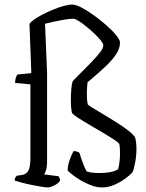

<svg xmlns="http://www.w3.org/2000/svg" viewBox="-20 -820 637 840"><path d="M188 0Q181 0 162 -3Q143 -6 120.5 -10.5Q98 -15 77 -20.5Q56 -26 44 -30Q44 -38 47 -43Q50 -48 53 -51L79 -55Q95 -58 104 -73.5Q113 -89 113 -131V-451L46 -457Q46 -471 49.5 -480.5Q53 -490 56 -494L117 -500L109 -715Q113 -723 128.5 -734Q144 -745 166 -756.5Q188 -768 212.5 -778Q237 -788 259 -794Q281 -800 296 -800Q312 -800 337.5 -786.5Q363 -773 392 -752Q421 -731 447 -708Q473 -685 489 -665Q505 -645 505 -634Q505 -610 489.5 -585Q474 -560 442.5 -530Q411 -500 363 -460Q362 -450 361 -438Q360 -426 360 -415Q360 -402 360.5 -389.5Q361 -377 364 -363Q367 -359 386 -347.5Q405 -336 432 -320Q459 -304 487.5 -286Q516 -268 539 -250.5Q562 -233 571 -219Q574 -209 575.5 -195.5Q577 -182 577 -169Q577 -140 571.5 -110Q566 -80 560 -67Q548 -53 526.5 -37.5Q505 -22 479 -11Q453 0 427 0Q403 0 378 -9.5Q353 -19 331.5 -32Q310 -45 295 -57Q280 -69 276 -74Q276 -95 284.5 -119.5Q293 -144 302 -159Q312 -159 319 -156Q326 -153 328 -151Q332 -135 341.5 -109.5Q351 -84 359 -70Q371 -66 385 -64.5Q399 -63 416 -63Q437 -63 459.5 -66.5Q482 -70 497 -80Q500 -90 502.5 -109.5Q505 -129 505 -145Q505 -157 504.5 -169Q504 -181 502 -190Q499 -196 478.5 -209.5Q458 -223 430 -239.5Q402 -256 373 -273Q344 -290 322.5 -304Q301 -318 295 -325Q292 -339 291 -352.5Q290 -366 290 -379Q290 -408 292 -430.5Q294 -453 298 -465Q346 -513 375.5 -543.5Q405 -574 418.5 -592Q432 -610 432 -622Q432 -629 421 -643Q410 -657 393 -673Q376 -689 357.5 -704Q339 -719 324 -728.5Q309 -738 301 -738Q285 -738 261 -734Q237 -730 214.5 -725Q192 -720 177 -716L186 -500V-114Q186 -92 182 -78Q178 -64 173 -57L236 -49Q238 -46 240.5 -41.5Q243 -37 243 -30Q236 -18 218 -9Q200 0 188 0Z"/></svg>

Font: Texturina 12pt Light
Style: Regular
Weight: 300
Designer: Guillermo Torres Carreño
Foundry: Omnibus-Type
Version: Version 1.002